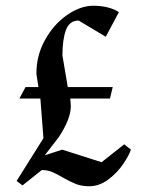

<svg xmlns="http://www.w3.org/2000/svg" viewBox="-20 -648 504 671"><path d="M200.2 -27.3Q176.8 -41 161.1 -47.4Q145.5 -53.7 126 -53.7L58.6 0L38.1 -15.6L131.8 -165L121.1 -303.7H47.9L69.3 -343.8H114.3L107.4 -388.7Q106.4 -452.1 136.7 -507.3Q167 -562.5 213.9 -595.2Q260.7 -627.9 306.6 -627.9Q333 -627.9 356.4 -622.1Q379.9 -616.2 395.5 -605.5L349.6 -519.5L254.9 -576.2Q222.7 -576.2 210.4 -543Q198.2 -509.8 198.2 -454.1L216.8 -343.8H374L364.3 -303.7H225.6L227.5 -277.3Q227.5 -232.4 185.5 -168.9L136.7 -105.5L197.3 -125L335 -81.1L414.1 -143.6L437.5 -125Q431.6 -106.4 411.1 -75.7Q390.6 -44.9 358.9 -21Q327.1 2.9 292 2.9Q265.6 2.9 245.6 -4.9Q225.6 -12.7 200.2 -27.3Z"/></svg>

Font: Comprehension Dark
Style: Regular
Weight: 700
Designer: Alfredo Marco Pradil
Foundry: Alfredo Marco Pradil
Version: 1.0